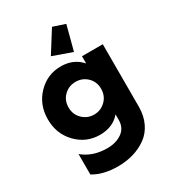

<svg xmlns="http://www.w3.org/2000/svg" viewBox="-234 -901 1119 1247"><g transform="rotate(-30 326.0 -278.0)"><path d="M358 -778 448 -748 400 -565 256 -616ZM587 -515V-48Q587 21 561.5 74Q536 127 492 158.5Q448 190 394 206Q340 222 279 222Q166 222 94 177V24Q167 85 276 85Q342 85 386.5 53.5Q431 22 431 -38V-79Q376 -14 278 -14Q177 -14 105.5 -87.5Q34 -161 34 -270Q34 -380 105.5 -453.5Q177 -527 278 -527Q373 -527 431 -461V-515ZM397 -182Q433 -217 433 -270Q433 -323 397.5 -357.5Q362 -392 311 -392Q260 -392 224.5 -357.5Q189 -323 189 -270Q189 -217 225 -182Q261 -147 311 -147Q361 -147 397 -182Z"/></g></svg>

Font: Freely
Style: Bold
Weight: 700
Designer: Kris Sowersby
Foundry: Klim Type Foundry
Version: Version 1.006;hotconv 1.0.113;makeotfexe 2.5.65598;200799169